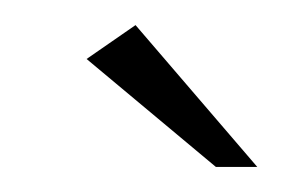

<svg xmlns="http://www.w3.org/2000/svg" viewBox="-20 -593 225 153"><path d="M152 -460 49 -546 88 -573 185 -460Z"/></svg>

Font: Genos
Style: Italic
Weight: 400
Italic angle: -8°
Version: Version 1.010